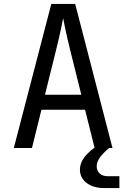

<svg xmlns="http://www.w3.org/2000/svg" viewBox="-20 -750 640 973"><path d="M525 143C491 143 470 122 470 93C470 65 489 37 533 0H550L361 -730H240L50 0H142L190 -194H411L459 -2C404 39 385 74 385 110C385 164 433 203 507 203H585V143ZM264 -496C285 -580 297 -640 300 -658C303 -640 315 -580 336 -495L392 -270H208Z"/></svg>

Font: Tekne LDO
Style: Regular
Weight: 400
Monospace: yes
Designer: Alessio Laiso, Mario Rullo, Paolo Rosset
Foundry: Alessio Laiso
Version: Version 1.000;hotconv 1.0.109;makeotfexe 2.5.65596